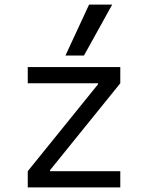

<svg xmlns="http://www.w3.org/2000/svg" viewBox="-20 -810 640 830"><path d="M100 0V-70L404 -446V-450H100V-520H500V-450L196 -74V-70H500V0ZM343 -570H263L365 -790H465Z"/></svg>

Font: M PLUS Code Latin 60
Style: Regular
Weight: 400
Width: 7
Monospace: yes
Designer: Coji Morishita
Foundry: UNDERFOREST DESIGN
Version: Version 1.005; ttfautohint (v1.8.3)